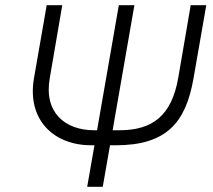

<svg xmlns="http://www.w3.org/2000/svg" viewBox="-20 -720 820 740"><path d="M343 -218H367L356 -160H344L438 -700H498L404 -160H378L382 -218H440C566 -218 641 -272 667 -420L715 -700H775L726 -419C696 -246 621 -160 425 -160H404L376 0H316L344 -160H332C189 -160 83 -256 111 -419L160 -700H220L172 -420C148 -287 230 -218 343 -218Z"/></svg>

Font: Fixel Display 20240404 Light
Style: Italic
Weight: 300
Italic angle: -10°
Designer: AlfaBravo + MacPaw
Foundry: Kyrylo Tkachov, Marchela Mozhyna, Serhii Makarenko, Maria Weinstein, Zakhar Kryvoshyya
Version: Version 1.211;Glyphs 3.2 (3225)